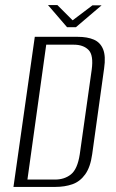

<svg xmlns="http://www.w3.org/2000/svg" viewBox="-20 -736 458 756"><path d="M33 0 117 -591H286Q324 -591 349.5 -580Q375 -569 386 -542Q397 -515 390 -467L343 -129Q336 -78 315.5 -49.5Q295 -21 265 -10.5Q235 0 197 0ZM88 -29H197Q234 -29 259.5 -49.5Q285 -70 294 -128L341 -461Q349 -519 328.5 -539.5Q308 -560 271 -560H162ZM244 -629 169 -716H206L266 -656L344 -715H380L279 -629Z"/></svg>

Font: Alumni Sans Thin Light
Style: Italic
Weight: 300
Italic angle: -8°
Version: Version 1.016